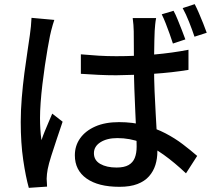

<svg xmlns="http://www.w3.org/2000/svg" viewBox="-20 -852 1040 926"><path d="M370 -590Q413 -586 455 -583.5Q497 -581 541 -581Q633 -581 723 -589Q813 -597 889 -612V-515Q810 -502 720 -496Q630 -490 541 -489Q498 -489 456 -491Q414 -493 370 -496ZM733 -765Q730 -750 728.5 -734Q727 -718 726 -703Q725 -685 724.5 -657.5Q724 -630 723.5 -597.5Q723 -565 723 -533Q723 -470 725.5 -412Q728 -354 731 -302Q734 -250 736.5 -204.5Q739 -159 739 -122Q739 -87 729.5 -56.5Q720 -26 699 -2Q678 22 643 35.5Q608 49 556 49Q454 49 397.5 9Q341 -31 341 -103Q341 -149 366.5 -185Q392 -221 439.5 -242Q487 -263 554 -263Q620 -263 676 -248Q732 -233 778 -209Q824 -185 862 -156Q900 -127 931 -100L877 -16Q822 -68 769 -106Q716 -144 661 -165Q606 -186 546 -186Q496 -186 464.5 -166Q433 -146 433 -113Q433 -79 463.5 -61.5Q494 -44 542 -44Q579 -44 600 -56Q621 -68 630 -90.5Q639 -113 639 -145Q639 -171 637 -215.5Q635 -260 632.5 -313.5Q630 -367 628 -423.5Q626 -480 626 -532Q626 -586 625.5 -631.5Q625 -677 625 -701Q625 -713 623.5 -732Q622 -751 620 -765ZM242 -756Q239 -747 234.5 -732.5Q230 -718 226.5 -703Q223 -688 221 -679Q216 -654 209.5 -617Q203 -580 196.5 -535.5Q190 -491 184.5 -445Q179 -399 176 -357Q173 -315 173 -283Q173 -257 174.5 -230.5Q176 -204 180 -176Q187 -197 196 -219Q205 -241 214.5 -263Q224 -285 232 -304L282 -265Q269 -227 254.5 -183.5Q240 -140 227.5 -101Q215 -62 210 -36Q208 -26 206.5 -12.5Q205 1 205 10Q206 17 206 27.5Q206 38 207 48L119 54Q104 1 92 -80.5Q80 -162 80 -264Q80 -319 85 -380Q90 -441 97.5 -498.5Q105 -556 112.5 -604.5Q120 -653 124 -683Q127 -702 129 -724Q131 -746 132 -766ZM817 -800Q827 -782 837 -757Q847 -732 857 -707Q867 -682 874 -662L814 -642Q807 -664 798 -689Q789 -714 779.5 -738.5Q770 -763 760 -783ZM919 -832Q929 -813 939.5 -788.5Q950 -764 960 -739Q970 -714 977 -694L918 -675Q907 -708 892 -746Q877 -784 861 -813Z"/></svg>

Font: Noto Sans SC Medium
Style: Regular
Weight: 500
Designer: Ryoko NISHIZUKA  (kana, bopomofo & ideographs); Paul D. Hunt (Latin, Greek & Cyrillic); Sandoll Communications , Soo-you
Foundry: Adobe
Version: Version 2.004-H2;hotconv 1.0.118;makeotfexe 2.5.65603